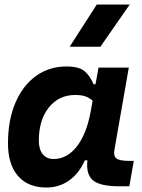

<svg xmlns="http://www.w3.org/2000/svg" viewBox="-20 -815 626 845"><path d="M400.4 -444.3 413.6 -517.6H546.9L483.4 -154.8Q479 -129.4 491.7 -118.2Q504.4 -106.9 550.3 -106.9H568.8L549.3 4.9H504.9Q421.4 4.9 389.6 -21Q357.9 -46.9 364.7 -109.4H353.5Q328.1 -51.8 284.2 -20.8Q240.2 10.3 184.1 10.3Q103.5 10.3 59.3 -40.5Q15.1 -91.3 15.1 -184.1Q15.1 -285.6 47.4 -361.8Q79.6 -438 137.7 -480.2Q195.8 -522.5 272.9 -522.5Q328.6 -522.5 353.3 -500.7Q377.9 -479 391.6 -444.3ZM310.5 -397Q238.8 -397 194.8 -341.8Q150.9 -286.6 150.9 -196.3Q150.9 -157.7 168 -136.5Q185.1 -115.2 215.8 -115.2Q274.9 -115.2 318.1 -170.4Q361.3 -225.6 379.4 -325.7L387.7 -371.6Q376 -382.8 358.4 -389.9Q340.8 -397 310.5 -397ZM286.6 -609.4 405.8 -794.9H550.8L421.9 -609.4Z"/></svg>

Font: Cascadia Mono
Style: Bold Italic
Weight: 700
Italic angle: -10°
Monospace: yes
Designer: Aaron Bell
Foundry: Saja Typeworks
Version: Version 2404.023; ttfautohint (v1.8.4)